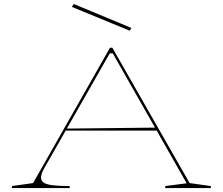

<svg xmlns="http://www.w3.org/2000/svg" viewBox="-20 -949 1124 969"><path d="M40 0V-10L147 -25L535 -708H547L937 -25L1044 -10V0H814V-10L922 -24L549 -680H534L205 -103Q196 -88 191.5 -75Q187 -62 187 -53Q187 -37 200.5 -27.5Q214 -18 246 -14Q278 -10 332 -10V0ZM307 -290V-300L773 -305V-290ZM635 -794 343 -914 352 -929 643 -808Z"/></svg>

Font: Kalnia Expanded Thin
Style: Regular
Weight: 250
Width: 7
Designer: Frida Medrano
Foundry: Frida Medrano
Version: Version 1.105